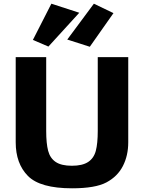

<svg xmlns="http://www.w3.org/2000/svg" viewBox="-20 -1002 792 1039"><path d="M65 -232V-693H230V-293Q230 -226 240.5 -186Q251 -146 281.5 -125.5Q312 -105 369 -105Q426 -105 457 -125.5Q488 -146 498.5 -186Q509 -226 509 -293V-693H674V-232Q674 -160 645 -103.5Q616 -47 556 -15Q496 17 370 17Q197 17 131 -50Q65 -117 65 -232ZM158 -786 258 -982 409 -933 242 -750ZM344 -788 488 -982 594 -931 466 -749Z"/></svg>

Font: Fix15 Mono
Style: Bold
Weight: 700
Designer: Carrois Corporate & Edenspiekermann AG
Foundry: Carrois Corporate GbR & Edenspiekermann AG
Version: Version 3.206